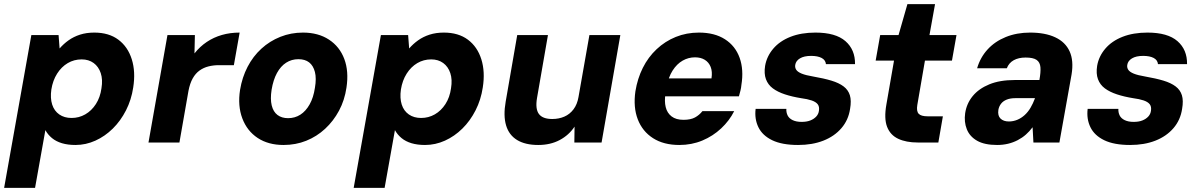

<svg xmlns="http://www.w3.org/2000/svg" viewBox="-37 -691 5820 931"><path d="M-17 220 115 -521H247L252 -456Q271 -478 295.5 -495.5Q320 -513 351 -523Q382 -533 420 -533Q491 -533 537 -498.5Q583 -464 602 -403.5Q621 -343 609 -267Q600 -207 574 -156Q548 -105 510 -67.5Q472 -30 425.5 -9Q379 12 329 12Q292 12 263.5 3.5Q235 -5 215 -21.5Q195 -38 183 -60L133 220ZM310 -119Q346 -119 376.5 -136.5Q407 -154 428 -186.5Q449 -219 455 -263Q462 -305 451.5 -336.5Q441 -368 417 -385.5Q393 -403 359 -403Q322 -403 291.5 -385Q261 -367 240 -334Q219 -301 212 -257Q206 -215 216 -184Q226 -153 250.5 -136Q275 -119 310 -119Z M683 0 775 -521H908L906 -432Q932 -465 965.5 -487.5Q999 -510 1039 -521.5Q1079 -533 1125 -533L1097 -375H1024Q998 -375 974 -369Q950 -363 930.5 -349Q911 -335 897.5 -311Q884 -287 877 -251L833 0Z M1338 12Q1264 12 1212.5 -22Q1161 -56 1138 -117Q1115 -178 1127 -255Q1137 -316 1163.5 -367Q1190 -418 1230.5 -455Q1271 -492 1322.5 -512.5Q1374 -533 1432 -533Q1506 -533 1558 -499Q1610 -465 1632.5 -405Q1655 -345 1643 -266Q1634 -205 1607 -154.5Q1580 -104 1539.5 -66.5Q1499 -29 1448 -8.5Q1397 12 1338 12ZM1360 -118Q1393 -118 1419.5 -135Q1446 -152 1464.5 -185Q1483 -218 1490 -265Q1498 -311 1490 -342Q1482 -373 1462 -388.5Q1442 -404 1410 -404Q1377 -404 1350.5 -387Q1324 -370 1306 -337Q1288 -304 1280 -256Q1273 -211 1280.5 -180Q1288 -149 1308.5 -133.5Q1329 -118 1360 -118Z M1678 220 1810 -521H1942L1947 -456Q1966 -478 1990.5 -495.5Q2015 -513 2046 -523Q2077 -533 2115 -533Q2186 -533 2232 -498.5Q2278 -464 2297 -403.5Q2316 -343 2304 -267Q2295 -207 2269 -156Q2243 -105 2205 -67.5Q2167 -30 2120.5 -9Q2074 12 2024 12Q1987 12 1958.5 3.5Q1930 -5 1910 -21.5Q1890 -38 1878 -60L1828 220ZM2005 -119Q2041 -119 2071.5 -136.5Q2102 -154 2123 -186.5Q2144 -219 2150 -263Q2157 -305 2146.5 -336.5Q2136 -368 2112 -385.5Q2088 -403 2054 -403Q2017 -403 1986.5 -385Q1956 -367 1935 -334Q1914 -301 1907 -257Q1901 -215 1911 -184Q1921 -153 1945.5 -136Q1970 -119 2005 -119Z M2573 12Q2510 12 2470.5 -12Q2431 -36 2417 -83Q2403 -130 2415 -198L2471 -521H2620L2567 -216Q2558 -163 2576 -138.5Q2594 -114 2641 -114Q2673 -114 2699.5 -125.5Q2726 -137 2744 -161Q2762 -185 2768 -220L2821 -521H2971L2880 0H2748L2749 -77Q2722 -36 2677 -12Q2632 12 2573 12Z M3257 12Q3181 12 3129.5 -21Q3078 -54 3055.5 -112.5Q3033 -171 3044 -248Q3054 -310 3080 -362Q3106 -414 3147 -452.5Q3188 -491 3240 -512Q3292 -533 3352 -533Q3428 -533 3478.5 -500.5Q3529 -468 3549.5 -410.5Q3570 -353 3558 -279Q3557 -266 3553.5 -252Q3550 -238 3546 -224H3145L3161 -311H3413Q3418 -344 3409 -366.5Q3400 -389 3380.5 -401Q3361 -413 3333 -413Q3301 -413 3273 -397Q3245 -381 3224.5 -349Q3204 -317 3195 -268L3190 -238Q3184 -200 3191 -171.5Q3198 -143 3219.5 -126.5Q3241 -110 3277 -110Q3312 -110 3333 -121.5Q3354 -133 3369 -152H3523Q3500 -106 3460 -68.5Q3420 -31 3368.5 -9.5Q3317 12 3257 12Z M3833 12Q3755 12 3707.5 -11Q3660 -34 3640.5 -74Q3621 -114 3627 -163H3776Q3775 -146 3782 -131.5Q3789 -117 3806.5 -108.5Q3824 -100 3850 -100Q3875 -100 3892.5 -107Q3910 -114 3921 -126Q3932 -138 3934 -154Q3937 -174 3928 -185.5Q3919 -197 3898.5 -204Q3878 -211 3847 -215Q3804 -222 3769 -233.5Q3734 -245 3710.5 -262.5Q3687 -280 3677 -307Q3667 -334 3673 -372Q3681 -418 3712.5 -455Q3744 -492 3796 -512.5Q3848 -533 3917 -533Q4015 -533 4062.5 -491.5Q4110 -450 4109 -380H3968Q3966 -400 3947 -410Q3928 -420 3896 -420Q3862 -420 3842 -408Q3822 -396 3819 -376Q3817 -363 3824 -352.5Q3831 -342 3850.5 -334Q3870 -326 3906 -320Q3958 -311 3994.5 -300Q4031 -289 4053.5 -272Q4076 -255 4084 -229Q4092 -203 4085 -163Q4077 -109 4043 -69.5Q4009 -30 3955.5 -9Q3902 12 3833 12Z M4413 0Q4357 0 4318.5 -18Q4280 -36 4264.5 -76Q4249 -116 4261 -184L4298 -397H4209L4231 -521H4320L4363 -671H4497L4470 -521H4601L4579 -397H4448L4411 -182Q4406 -152 4417.5 -139.5Q4429 -127 4461 -127H4535L4513 0Z M4798 12Q4737 12 4701 -8.5Q4665 -29 4651 -64.5Q4637 -100 4643 -142Q4650 -189 4679.5 -225Q4709 -261 4760 -282Q4811 -303 4884 -303H5003Q5010 -341 5008 -365Q5006 -389 4989.5 -400.5Q4973 -412 4936 -412Q4902 -412 4878.5 -399Q4855 -386 4845 -360H4701Q4716 -412 4751.5 -451Q4787 -490 4840 -511.5Q4893 -533 4958 -533Q5031 -533 5080 -510Q5129 -487 5149.5 -442Q5170 -397 5159 -330L5100 0H4974L4970 -74Q4955 -54 4937.5 -38.5Q4920 -23 4898 -11.5Q4876 0 4851 6Q4826 12 4798 12ZM4855 -102Q4876 -102 4895.5 -110Q4915 -118 4931.5 -133Q4948 -148 4960 -168.5Q4972 -189 4981 -213V-215H4886Q4862 -215 4844.5 -208Q4827 -201 4817 -188Q4807 -175 4804 -158Q4800 -130 4814.5 -116Q4829 -102 4855 -102Z M5443 12Q5365 12 5317.5 -11Q5270 -34 5250.5 -74Q5231 -114 5237 -163H5386Q5385 -146 5392 -131.5Q5399 -117 5416.5 -108.5Q5434 -100 5460 -100Q5485 -100 5502.5 -107Q5520 -114 5531 -126Q5542 -138 5544 -154Q5547 -174 5538 -185.5Q5529 -197 5508.5 -204Q5488 -211 5457 -215Q5414 -222 5379 -233.5Q5344 -245 5320.5 -262.5Q5297 -280 5287 -307Q5277 -334 5283 -372Q5291 -418 5322.5 -455Q5354 -492 5406 -512.5Q5458 -533 5527 -533Q5625 -533 5672.5 -491.5Q5720 -450 5719 -380H5578Q5576 -400 5557 -410Q5538 -420 5506 -420Q5472 -420 5452 -408Q5432 -396 5429 -376Q5427 -363 5434 -352.5Q5441 -342 5460.5 -334Q5480 -326 5516 -320Q5568 -311 5604.5 -300Q5641 -289 5663.5 -272Q5686 -255 5694 -229Q5702 -203 5695 -163Q5687 -109 5653 -69.5Q5619 -30 5565.5 -9Q5512 12 5443 12Z"/></svg>

Font: DM Sans 10pt Black
Style: Italic
Weight: 900
Italic angle: -10°
Version: Version 4.004;gftools[0.9.30]